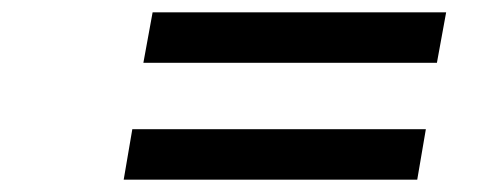

<svg xmlns="http://www.w3.org/2000/svg" viewBox="-20 -440 805 312"><path d="M672 -230H195L181 -148H658ZM705 -420H228L213 -338H690Z"/></svg>

Font: Charger Monospace
Style: Regular
Weight: 400
Designer: Jasper
Foundry: Cannot Into Space Fonts
Version: Version 0.980